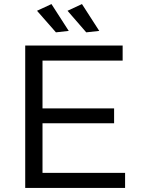

<svg xmlns="http://www.w3.org/2000/svg" viewBox="-20 -924 692 944"><path d="M233 -904 162 -871 255 -765 318 -772ZM383 -904 312 -871 404 -765 468 -772ZM104 -700V0H595V-74H189V-318H541V-391H189V-626H583V-700Z"/></svg>

Font: Juman Normal
Style: Regular
Weight: 300
Designer: Bandar Raffah (Arabic) Julieta Ulanovsky (Latin)
Foundry: Caramella
Version: Version 5.022;PS 005.022;hotconv 1.0.88;makeotf.lib2.5.64775